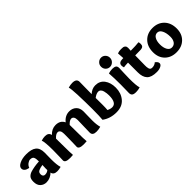

<svg xmlns="http://www.w3.org/2000/svg" viewBox="157 -1751 2768 2768"><g transform="rotate(-45 1541.0 -366.5)"><path d="M127.9 -314Q40 -330.1 40 -389.2Q40 -429.2 97.4 -457Q154.8 -484.9 235.8 -484.9Q340.8 -484.9 390.9 -444.8Q440.9 -404.8 440.9 -312Q440.9 -304.2 439.9 -253.2Q439 -202.1 439 -176.8Q439 -62 458 -4.9Q414.1 6.8 379.9 6.8Q308.1 6.8 295.9 -50.8Q272 -22.9 234.4 -6.6Q196.8 9.8 159.2 9.8Q104 9.8 66.4 -25.6Q28.8 -61 28.8 -130.9Q28.8 -187 51.5 -212.9Q74.2 -238.8 112.8 -252Q189 -275.9 293 -282.2Q293 -342.8 279.5 -367.4Q266.1 -392.1 223.1 -392.1Q198.2 -392.1 169.7 -371.1Q141.1 -350.1 127.9 -314ZM292 -210Q262.2 -205.1 246.1 -200.9Q230 -196.8 211.4 -188.5Q192.9 -180.2 185.5 -166.5Q178.2 -152.8 178.2 -132.8Q178.2 -107.9 190.2 -95.5Q202.1 -83 220.2 -83Q262.2 -83 290 -107.9Q289.1 -117.2 289.1 -138.2Q289.1 -173.8 292 -210Z M533.2 -464.8Q574.2 -478 611.3 -478Q684.1 -478 694.3 -418.9Q755.4 -483.9 832 -483.9Q928.2 -483.9 963.4 -407.2Q1024.9 -483.9 1111.3 -483.9Q1175.3 -483.9 1216.3 -444.8Q1257.3 -405.8 1257.3 -334Q1257.3 -332 1255.6 -262Q1253.9 -191.9 1253.9 -155.8Q1253.9 -69.8 1271 -9.8Q1228 2.9 1184.1 2.9Q1104 2.9 1104 -58.1Q1104 -94.2 1107.2 -190.7Q1110.4 -287.1 1110.4 -307.1Q1110.4 -348.1 1096.2 -368.7Q1082 -389.2 1059.1 -389.2Q1022 -389.2 978 -339.8Q980 -211.9 980 -154.8Q980 -66.9 985.4 -1Q952.1 2 926.3 2Q826.2 2 826.2 -45.9Q826.2 -50.8 828.6 -118.9Q831.1 -187 831.1 -252.9V-309.1Q831.1 -350.1 816.7 -369.6Q802.2 -389.2 780.3 -389.2Q743.2 -389.2 699.2 -339.8Q701.2 -211.9 701.2 -154.8Q701.2 -66.9 706.1 -1Q673.3 2 647 2Q547.4 2 547.4 -45.9Q547.4 -49.8 549.8 -116Q552.2 -182.1 552.2 -252.9Q552.2 -416 533.2 -464.8Z M1516.1 -430.2Q1574.2 -483.9 1641.1 -483.9Q1731 -483.9 1780 -418.5Q1829.1 -353 1829.1 -250Q1829.1 -140.1 1766.1 -65.2Q1703.1 9.8 1585 9.8Q1457 9.8 1365.2 -58.1Q1372.1 -118.2 1372.1 -272.9Q1372.1 -401.9 1366.2 -567.9Q1360.8 -690.9 1349.1 -730Q1396 -743.2 1433.1 -743.2Q1519 -743.2 1519 -678.2Q1519 -676.8 1517.1 -533.2Q1517.1 -506.8 1516.6 -472.9Q1516.1 -439 1516.1 -430.2ZM1518.1 -350.1Q1518.1 -338.9 1518.6 -291.5Q1519 -244.1 1519 -215.8Q1519 -139.2 1515.1 -106.9Q1557.1 -85.9 1592.3 -85.9Q1681.2 -85.9 1681.2 -240.2Q1681.2 -262.2 1678.7 -283.2Q1676.3 -304.2 1669.7 -330.6Q1663.1 -356.9 1647 -373Q1630.9 -389.2 1607.9 -389.2Q1568.8 -389.2 1518.1 -350.1Z M1981.9 -520Q1943.8 -520 1917.5 -546.6Q1891.1 -573.2 1891.1 -613.8Q1891.1 -652.8 1918.9 -679.9Q1946.8 -707 1983.9 -707Q2021 -707 2047.6 -679.9Q2074.2 -652.8 2074.2 -613.8Q2074.2 -574.2 2046.1 -547.1Q2018.1 -520 1981.9 -520ZM1983.9 -478Q2022 -478 2043 -465.1Q2064 -452.1 2064 -414.1Q2064 -408.2 2060.5 -326.2Q2057.1 -244.1 2057.1 -203.1Q2057.1 -61 2074.2 -9.8Q2032.2 2.9 1991.2 2.9Q1943.8 2.9 1925.5 -13.4Q1907.2 -29.8 1907.2 -62Q1907.2 -78.1 1908.7 -137Q1910.2 -195.8 1910.2 -231Q1910.2 -374 1902.8 -464.8Q1940.9 -478 1983.9 -478Z M2208 -181.2V-380.9Q2155.8 -379.9 2118.7 -374Q2110.8 -396 2110.8 -416Q2110.8 -475.1 2191.9 -475.1H2206.1Q2203.6 -536.1 2199.7 -577.1Q2231.9 -589.8 2272.9 -589.8Q2299.8 -589.8 2315.4 -587.4Q2331.1 -585 2345.5 -571Q2359.9 -557.1 2359.9 -529.8Q2359.9 -514.2 2356.9 -474.1Q2460.9 -474.1 2522 -481.9Q2528.8 -467.8 2528.8 -439Q2528.8 -386.2 2469.7 -382.8Q2431.6 -380.9 2355 -380.9Q2352.1 -282.2 2352.1 -183.1Q2352.1 -159.2 2353 -146.5Q2354 -133.8 2358.4 -116Q2362.8 -98.1 2374.3 -90.1Q2385.7 -82 2403.8 -82Q2453.6 -82 2483.9 -111.8Q2524.9 -83 2524.9 -53.2Q2524.9 -24.9 2490.5 -7.6Q2456.1 9.8 2407.7 9.8Q2298.8 9.8 2253.4 -38.1Q2208 -85.9 2208 -181.2Z M2810.1 9.8Q2701.2 9.8 2634.5 -56.2Q2567.9 -122.1 2567.9 -231.9Q2567.9 -347.2 2634.5 -416Q2701.2 -484.9 2810.1 -484.9Q2918.9 -484.9 2986.1 -416Q3053.2 -347.2 3053.2 -231.9Q3053.2 -122.1 2986.1 -56.2Q2918.9 9.8 2810.1 9.8ZM2904.3 -211.9Q2904.3 -288.1 2879.2 -338.6Q2854 -389.2 2810.1 -389.2Q2767.1 -389.2 2742.7 -348.1Q2718.3 -307.1 2718.3 -240.2Q2718.3 -173.8 2742.7 -130.4Q2767.1 -86.9 2810.1 -86.9Q2855 -86.9 2879.6 -121.3Q2904.3 -155.8 2904.3 -211.9Z"/></g></svg>

Font: Sukar
Style: black
Weight: 900
Designer: Dario Muhafara - Ghiath Alsory
Foundry: Dario Muhafara - Ghiath Alsory
Version: Version 1.00 March 27, 2016, initial release